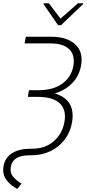

<svg xmlns="http://www.w3.org/2000/svg" viewBox="-38 -956 538 1194"><path d="M122.6 -727.5H282.7Q378.9 -727.1 429.7 -680.2Q480.5 -633.3 466.3 -550.3Q456.1 -486.8 413.1 -441.2Q370.1 -395.5 302.7 -375Q432.1 -336.4 410.6 -198.7Q400.9 -137.7 366.2 -90.6Q331.5 -43.5 277.3 -16.8Q223.1 9.8 155.3 9.8H145Q41 9.8 29.3 81.5Q22.5 119.6 44.9 144.5Q67.4 169.4 95.7 186L69.8 218.8Q30.3 199.2 2.9 164.3Q-24.4 129.4 -16.1 77.6Q-6.8 23.9 37.6 -3.7Q82 -31.2 153.8 -31.2H162.1Q244.1 -31.2 297.4 -78.6Q350.6 -126 362.8 -198.7Q376 -272.9 333.5 -313.5Q291 -354 194.3 -353.5H135.3L136.2 -359.9L142.1 -395H198.2Q294.9 -395 350.8 -436.8Q406.7 -478.5 418.5 -547.9Q429.2 -614.3 392.3 -650.1Q355.5 -686 275.9 -686H114.7ZM266.1 -935.5 338.4 -840.3 446.8 -935.5H479.5L478 -929.7L341.3 -799.3H323.2L232.9 -929.7L233.9 -935.5Z"/></svg>

Font: Inter Display Extra Light
Style: Italic
Weight: 200
Italic angle: -9.39999°
Designer: Rasmus Andersson
Foundry: rsms
Version: Version 4.000;git-4fc901f